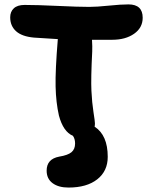

<svg xmlns="http://www.w3.org/2000/svg" viewBox="-20 -678 685 864"><path d="M288.1 166Q243.2 166 216.6 146.2Q189.9 126.5 189.9 89.8Q189.9 37.6 246.1 26.9Q285.6 20.5 301.8 6.8Q317.9 -6.8 317.9 -32.2Q317.9 -53.2 308.1 -66.9Q264.6 -85 245.1 -158.2Q231.9 -216.3 230.2 -288.3Q228.5 -360.4 240.2 -502Q169.9 -505.9 132.8 -508.8Q78.6 -513.7 52.2 -537.6Q25.9 -561.5 25.9 -600.1Q25.9 -625.5 42.2 -640.6Q58.6 -655.8 90.8 -655.8Q145.5 -655.8 239.3 -651.4Q333 -647 381.8 -647Q415.5 -647 469.5 -652.6Q523.4 -658.2 558.1 -658.2Q622.1 -658.2 622.1 -598.1Q622.1 -553.2 583.5 -526.1Q544.9 -499 484.9 -499H394Q396 -467.8 395 -446.8Q388.7 -323.2 391.4 -269.5Q394 -215.8 400.6 -173.8Q407.2 -131.8 407.2 -123Q407.2 -115.2 405.8 -107.9Q464.8 -69.8 464.8 27.8Q464.8 91.8 417.7 128.9Q370.6 166 288.1 166Z"/></svg>

Font: Shantell Sans Irregular Bouncy
Style: Bold
Weight: 700
Designer: Stephen Nixon, Anya Danilova, Shantell Martin
Foundry: Arrow Type
Version: Version 1.006;[9816181b4]